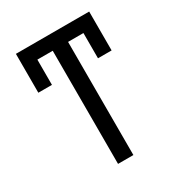

<svg xmlns="http://www.w3.org/2000/svg" viewBox="-173 -841 886 954"><g transform="rotate(-30 270.0 -363.5)"><path d="M480.1 -727.3V-504.3H402V-649.1H313.9V0H225.9V-649.1H137.8V-504.3H59.7V-727.3Z"/></g></svg>

Font: Inter Zeller
Style: Regular
Weight: 400
Designer: Rasmus Andersson; Joe Bland
Foundry: zeller
Version: Version 3.015;git-dec3a8cb1